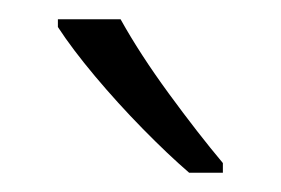

<svg xmlns="http://www.w3.org/2000/svg" viewBox="-20 -785 291 199"><path d="M105 -765Q125 -729 155 -688Q185 -647 211 -616V-606H176Q154 -625 128 -651.5Q102 -678 78.5 -706Q55 -734 40 -757V-765Z"/></svg>

Font: Noto Sans Myanmar UI Condensed Light
Style: Regular
Weight: 300
Width: 3
Designer: Monotype Design Team
Foundry: Monotype Imaging Inc.
Version: Version 2.103; ttfautohint (v1.8.4.7-5d5b)